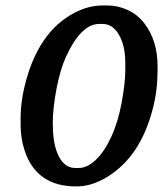

<svg xmlns="http://www.w3.org/2000/svg" viewBox="-20 -649 597 686"><path d="M346.7 -563.5H334.5Q270 -563.5 216.3 -447.3Q195.3 -401.9 181.9 -331.8Q168.5 -261.7 168.5 -207.5L168.9 -201.7Q168.9 -132.8 189.9 -90.8Q210.9 -48.8 249.5 -48.8H261.7Q291.5 -48.8 322.3 -77.9Q353 -106.9 377.4 -159.9Q401.9 -212.9 414.8 -283Q427.7 -353 427.7 -398.9V-423.8Q427.7 -484.9 405.3 -524.2Q382.8 -563.5 346.7 -563.5ZM53.7 -200.7V-228Q53.7 -298.8 78.6 -379.9Q127.4 -539.1 242.2 -601.1Q293.9 -629.4 345.7 -629.4H364.7Q401.9 -629.4 437.3 -612.8Q472.7 -596.2 496.6 -564.5Q543 -503.4 543 -412.1V-394L542.5 -384.8Q542.5 -312.5 518.1 -232.9Q470.2 -77.1 353.5 -11.2Q303.2 17.1 252.4 17.1Q109.9 17.1 67.9 -111.3Q53.7 -155.3 53.7 -200.7Z"/></svg>

Font: Averia Serif Libre
Style: Bold Italic
Weight: 700
Italic angle: -6.90001°
Version: Version 1.002